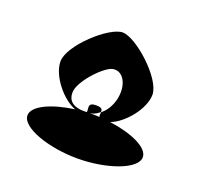

<svg xmlns="http://www.w3.org/2000/svg" viewBox="-94 -804 762 718"><g transform="rotate(20 287.0 -444.5)"><path d="M50 -282C50 -234 165 -194 280 -194C396 -194 509 -234 509 -282C509 -320 438 -352 349 -364C400 -382 463 -456 463 -514C463 -578 333 -695 279 -695C225 -695 97 -578 97 -514C97 -456 159 -382 210 -364C121 -352 50 -320 50 -282ZM179 -419C177 -462 258 -549 292 -554C328 -560 353 -521 348 -471C345 -437 328 -405 305 -387C304 -381 303 -373 305 -368C297 -369 288 -369 280 -369C271 -369 262 -369 254 -368V-369C218 -367 179 -375 179 -419ZM254 -368C274 -368 290 -375 304 -387C305 -397 303 -405 279 -405C241 -405 259 -381 254 -368Z"/></g></svg>

Font: Ampere
Style: SCCnd
Weight: 400
Version: Version 1